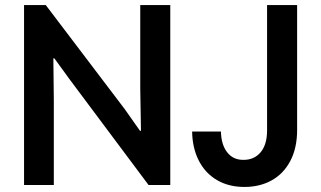

<svg xmlns="http://www.w3.org/2000/svg" viewBox="-20 -740 1284 768"><path d="M76.2 -719.7H163.1L479.5 -302.7L540 -216.8H543.9L541 -385.7V-719.7H661.1V0H574.2L259.8 -420.9L197.3 -506.8H193.4L195.3 -336.9V0H76.2ZM748.5 -213.9H863.8Q864.7 -161.6 888.7 -130.9Q912.6 -100.1 953.6 -100.6Q996.1 -100.1 1022.2 -130.6Q1048.3 -161.1 1048.3 -218.8V-719.7H1168.5V-220.7Q1168.5 -148.4 1141.6 -96.9Q1114.7 -45.4 1067.1 -18.8Q1019.5 7.8 957.5 7.8Q894.5 7.8 847.7 -19.8Q800.8 -47.4 775.1 -97.7Q749.5 -147.9 748.5 -213.9Z"/></svg>

Font: Reddit Sans Vanilla SemiBold
Style: Regular
Weight: 600
Designer: Stephen Hutchings
Foundry: Reddit
Version: Version 1.013